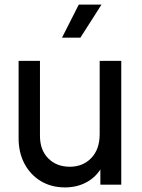

<svg xmlns="http://www.w3.org/2000/svg" viewBox="-20 -804 620 836"><path d="M263 12Q313 12 353 -8.5Q393 -29 417 -66V0H508V-539H414V-220Q414 -154 377.5 -116Q341 -78 284 -78Q226 -78 190 -114.5Q154 -151 154 -212V-539H61V-202Q61 -139 87 -90.5Q113 -42 158.5 -15Q204 12 263 12ZM250 -640H330L422 -784H323Z"/></svg>

Font: Plus Jakarta Sans Medium
Style: Regular
Weight: 500
Designer: Gumpita Rahayu
Foundry: Tokotype
Version: Version 2.004; ttfautohint (v1.8.3)